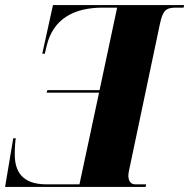

<svg xmlns="http://www.w3.org/2000/svg" viewBox="-34 -734 743 754"><path d="M-14 0H538L540 -10H498C479 -10 471 -23 470 -43C470 -49 471 -55 472 -61L594 -640C606 -695 618 -704 659 -704H687L689 -714H174L132 -523H142L149 -553C174 -659 255 -704 369 -704H426L357 -380H152L149 -370H355L278 -10H149C50 -10 24 -64 24 -128C24 -154 26 -182 28 -191H18Z"/></svg>

Font: Noto Serif Display Condensed Black
Style: Italic
Weight: 900
Width: 3
Italic angle: -12°
Designer: Monotype Design Team
Foundry: Monotype Imaging Inc.
Version: Version 2.009